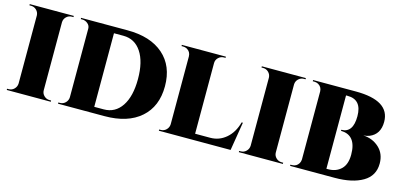

<svg xmlns="http://www.w3.org/2000/svg" viewBox="-63 -1106 3167 1512"><g transform="rotate(15 1520.0 -350.0)"><path d="M43 -10Q69 -10 87.5 -28.5Q106 -47 107 -73V-628Q106 -654 87.5 -672Q69 -690 43 -690H30V-700H389V-690H376Q350 -690 331.5 -672Q313 -654 312 -628V-73Q312 -47 331 -28.5Q350 -10 376 -10H389V0H30V-10Z M827 0H448V-10H461Q487 -10 505.5 -28.5Q524 -47 525 -73V-633Q525 -657 505.5 -673.5Q486 -690 461 -690H449L448 -700H827Q1015 -700 1120.5 -607.5Q1226 -515 1226 -350Q1226 -185 1120.5 -92.5Q1015 0 827 0ZM730 -650V-50H807Q900 -50 953 -129.5Q1006 -209 1006 -350Q1006 -491 953 -570.5Q900 -650 807 -650Z M1283 -10Q1309 -10 1327.5 -28.5Q1346 -47 1347 -73V-627Q1346 -664 1315 -682Q1300 -690 1283 -690H1270V-700H1629V-690H1616Q1590 -690 1571 -671.5Q1552 -653 1552 -627V-51H1675Q1748 -51 1804 -99Q1860 -147 1883 -232H1893L1855 0H1270V-10Z M1935 -10Q1961 -10 1979.5 -28.5Q1998 -47 1999 -73V-628Q1998 -654 1979.5 -672Q1961 -690 1935 -690H1922V-700H2281V-690H2268Q2242 -690 2223.5 -672Q2205 -654 2204 -628V-73Q2204 -47 2223 -28.5Q2242 -10 2268 -10H2281V0H1922V-10Z M2704 0H2340V-10H2353Q2389 -10 2408 -41Q2416 -55 2417 -72V-628Q2416 -664 2385 -682Q2370 -690 2353 -690H2340V-700H2688Q2966 -700 2966 -526Q2966 -425 2884 -391Q2861 -382 2835 -381Q2912 -377 2964.5 -328.5Q3017 -280 3017 -200Q3017 -100 2932 -50Q2847 0 2704 0ZM2636 -52Q2701 -52 2741.5 -91Q2782 -130 2782 -209.5Q2782 -289 2750 -329.5Q2718 -370 2656 -370V-379Q2751 -379 2751 -514.5Q2751 -650 2635 -650Q2635 -650 2635 -650H2622V-52H2635Q2636 -52 2636 -52Z"/></g></svg>

Font: Cinzel Decorative Black
Style: Regular
Weight: 900
Designer: Natanael Gama
Version: Version 1.002;PS 001.002;hotconv 1.0.56;makeotf.lib2.0.21325